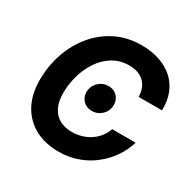

<svg xmlns="http://www.w3.org/2000/svg" viewBox="-164 -899 1069 1072"><g transform="rotate(30 370.0 -363.5)"><path d="M345 9.8Q258.6 9.8 193.2 -25.1Q127.9 -60 91.5 -126.4Q55.2 -192.7 55.2 -286.9Q55.2 -375.7 83 -456.8Q110.8 -537.8 162.9 -601Q215 -664.3 288.4 -700.8Q361.8 -737.3 452.8 -737.3Q515.6 -737.3 567.4 -720.1Q619.3 -703 656.7 -670Q694.1 -637 713.5 -589Q733 -540.9 731.1 -478.8H580.3Q580.2 -508.5 571.1 -531.8Q562 -555.1 544.9 -571.5Q527.7 -587.8 503.8 -596.4Q479.8 -605 449.9 -605Q390.3 -605 344.5 -577.1Q298.8 -549.3 267.8 -503Q236.8 -456.8 220.8 -400.7Q204.9 -344.6 204.9 -288.3Q204.9 -233.6 223.2 -196.6Q241.4 -159.7 274.8 -141.1Q308.3 -122.6 353.7 -122.6Q386.4 -122.6 416 -131.1Q445.6 -139.7 470.5 -156.1Q495.4 -172.4 514.1 -195.7Q532.7 -219.1 543 -248.8H694Q679.2 -198.1 648.2 -151.8Q617.2 -105.5 572 -69Q526.9 -32.4 469.6 -11.3Q412.4 9.8 345 9.8ZM393.2 -279.9Q355.1 -279.9 332.4 -307Q309.7 -334 316.2 -373.3Q321.6 -405.5 347.3 -426.5Q372.9 -447.4 405 -447.4Q443.7 -447.4 466 -420.3Q488.2 -393.3 482.2 -354.9Q477.2 -322.9 451.7 -301.4Q426.2 -279.9 393.2 -279.9Z"/></g></svg>

Font: Inter
Style: Italic
Weight: 400
Italic angle: -9.3988°
Designer: Rasmus Andersson
Foundry: rsms
Version: Version 4.001;git-66647c0bb